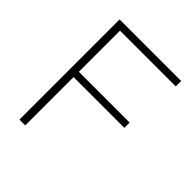

<svg xmlns="http://www.w3.org/2000/svg" viewBox="-202 -871 1003 1003"><g transform="rotate(45 299.0 -370.0)"><path d="M104 -740H559V-700H147V-396H522V-357H147V0H104Z"/></g></svg>

Font: Encode Sans Wide
Style: Thin
Weight: 100
Designer: Pablo Impallari, Andres Torresi
Foundry: Pablo Impallari, Andres Torresi
Version: Version 1.000; ttfautohint (v1.00) -l 8 -r 50 -G 200 -x 14 -